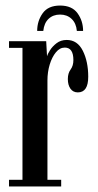

<svg xmlns="http://www.w3.org/2000/svg" viewBox="-20 -672 352 692"><path d="M12.5 0V-24H61V-499.5H12.5V-523.5H146.5L149.5 -469.5Q151 -476 159.8 -490.2Q168.5 -504.5 183.8 -516.2Q199 -528 220.5 -528Q259 -528 278.5 -489Q298 -450 298 -395.5Q298 -339 260.5 -339Q243.5 -339 234 -352.2Q224.5 -365.5 224.5 -387Q224.5 -408 234.5 -421.5Q244.5 -435 244.5 -455.5Q244.5 -500.5 213.5 -500.5Q195.5 -500.5 181.5 -483.5Q167.5 -466.5 159.2 -439.5Q151 -412.5 151 -382V-24H200.5V0ZM196.5 -652Q239.5 -652 259.5 -624.2Q279.5 -596.5 279.5 -560.5H257Q254.5 -588.5 238 -604Q221.5 -619.5 196.5 -619.5Q171.5 -619.5 155.2 -604.2Q139 -589 136 -560.5H114Q114 -596.5 133.8 -624.2Q153.5 -652 196.5 -652Z"/></svg>

Font: Imbue 50pt Medium
Style: Regular
Weight: 500
Designer: Tyler Finck
Foundry: Etcetera Type Company
Version: Version 1.102; ttfautohint (v1.8.3)